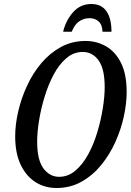

<svg xmlns="http://www.w3.org/2000/svg" viewBox="-20 -930 656 961"><path d="M263 11Q204 11 157.5 -18.5Q111 -48 83.5 -105.5Q56 -163 56 -248Q56 -306 71 -371.5Q86 -437 115 -500Q144 -563 186.5 -613.5Q229 -664 284.5 -694.5Q340 -725 409 -725Q464 -725 511 -698Q558 -671 586 -614.5Q614 -558 614 -469Q614 -413 600 -348Q586 -283 557.5 -219.5Q529 -156 486.5 -104Q444 -52 388 -20.5Q332 11 263 11ZM276 -45Q321 -45 357.5 -76Q394 -107 421.5 -157.5Q449 -208 467 -268Q485 -328 494.5 -387.5Q504 -447 504 -494Q504 -585 473.5 -627.5Q443 -670 394 -670Q349 -670 312.5 -639Q276 -608 249 -557.5Q222 -507 203.5 -446.5Q185 -386 175.5 -327Q166 -268 166 -221Q166 -129 197.5 -87Q229 -45 276 -45ZM296 -771Q309 -827 345.5 -868.5Q382 -910 437 -910Q488 -910 513 -873.5Q538 -837 538 -771H493Q492 -806 474 -822.5Q456 -839 428 -839Q399 -839 376 -823Q353 -807 339 -771Z"/></svg>

Font: Noto Serif ExtraCondensed Medium
Style: Italic
Weight: 500
Width: 2
Italic angle: -12°
Designer: Monotype Design Team
Foundry: Monotype Imaging Inc.
Version: Version 2.013; ttfautohint (v1.8.4.7-5d5b)